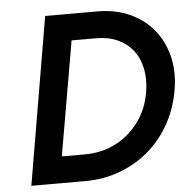

<svg xmlns="http://www.w3.org/2000/svg" viewBox="-51 -750 785 800"><g transform="rotate(-5 341.5 -350.0)"><path d="M167 -700 48 0H166L287 -700ZM272 0Q352 0 420.5 -26Q489 -52 542.5 -98.5Q596 -145 631 -209.5Q666 -274 678 -350Q690 -424 674 -487.5Q658 -551 619 -598.5Q580 -646 520.5 -673Q461 -700 384 -700H238L218 -589H369Q421 -589 460 -571.5Q499 -554 524 -522Q549 -490 558 -446Q567 -402 559 -350Q547 -277 507.5 -223.5Q468 -170 410 -140.5Q352 -111 281 -111H138L118 0Z"/></g></svg>

Font: Jost Medium
Style: Italic
Weight: 500
Italic angle: -5°
Version: Version 3.710